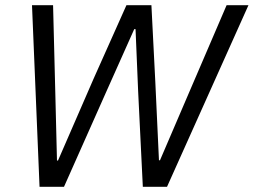

<svg xmlns="http://www.w3.org/2000/svg" viewBox="-20 -718 975 738"><path d="M226 0H132L103 -698H184L193 -344L199 -101H203L340 -416L466 -698H562L577 -403L591 -102H595L701 -349L851 -698H935L622 0H529L511 -367L501 -606H496L387 -362Z"/></svg>

Font: IBM Plex Sans
Style: Italic
Weight: 400
Italic angle: -11.31°
Designer: Mike Abbink, Paul van der Laan, Pieter van Rosmalen
Foundry: Bold Monday
Version: Version 3.201